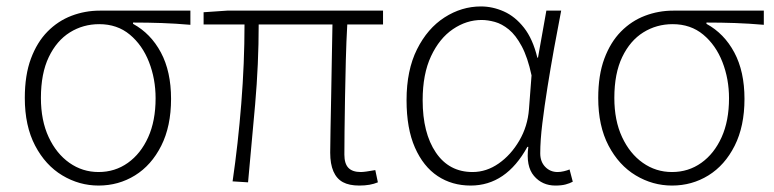

<svg xmlns="http://www.w3.org/2000/svg" viewBox="-20 -563 2404 596"><path d="M286 13Q226 13 173.5 -18.5Q121 -50 89 -111Q57 -172 57 -259Q57 -330 76 -381Q95 -432 127.5 -465Q160 -498 202 -514Q244 -530 290 -530H571V-486Q525 -490 482 -491.5Q439 -493 393 -493V-489Q448 -459 479.5 -400Q511 -341 511 -256Q511 -171 480.5 -110.5Q450 -50 399 -18.5Q348 13 286 13ZM286 -29Q337 -29 377 -57.5Q417 -86 440 -137Q463 -188 463 -258Q463 -318 442.5 -370.5Q422 -423 383 -455.5Q344 -488 288 -488Q238 -488 197 -462.5Q156 -437 131.5 -386Q107 -335 107 -259Q107 -189 131 -137.5Q155 -86 195.5 -57.5Q236 -29 286 -29Z M1095 13Q1064 13 1044.5 2.5Q1025 -8 1015 -31Q1005 -54 1005 -89Q1005 -115 1006 -161.5Q1007 -208 1008 -264.5Q1009 -321 1010 -379Q1011 -437 1012 -487H783Q783 -365 772 -239Q761 -113 750 3L702 0Q719 -116 729 -242Q739 -368 739 -487H612V-525L685 -530H1169V-487H1058Q1055 -435 1053.5 -376Q1052 -317 1051 -259.5Q1050 -202 1049.5 -155.5Q1049 -109 1049 -83Q1049 -55 1061.5 -42Q1074 -29 1100 -29Q1112 -29 1145 -35L1153 3Q1141 8 1127 10.5Q1113 13 1095 13Z M1441 13Q1383 13 1338.5 -16.5Q1294 -46 1268 -105Q1242 -164 1242 -252Q1242 -345 1274.5 -410Q1307 -475 1360 -509Q1413 -543 1473 -543Q1509 -543 1544 -527.5Q1579 -512 1606.5 -477Q1634 -442 1648 -384H1650L1676 -530H1722Q1711 -474 1700 -413Q1689 -352 1679.5 -292.5Q1670 -233 1663.5 -180Q1657 -127 1657 -87Q1657 -61 1672.5 -45Q1688 -29 1711 -29Q1720 -29 1730.5 -31.5Q1741 -34 1748 -37L1758 1Q1749 6 1736 9.5Q1723 13 1704 13Q1663 13 1637.5 -17Q1612 -47 1620 -107H1617Q1551 13 1441 13ZM1447 -29Q1490 -29 1528 -55.5Q1566 -82 1592 -126.5Q1618 -171 1622 -224L1630 -329Q1618 -385 1599.5 -419.5Q1581 -454 1559.5 -471.5Q1538 -489 1516 -495Q1494 -501 1475 -501Q1428 -501 1386 -472.5Q1344 -444 1318 -388.5Q1292 -333 1292 -252Q1292 -150 1333 -89.5Q1374 -29 1447 -29Z M2066 13Q2006 13 1953.5 -18.5Q1901 -50 1869 -111Q1837 -172 1837 -259Q1837 -330 1856 -381Q1875 -432 1907.5 -465Q1940 -498 1982 -514Q2024 -530 2070 -530H2351V-486Q2305 -490 2262 -491.5Q2219 -493 2173 -493V-489Q2228 -459 2259.5 -400Q2291 -341 2291 -256Q2291 -171 2260.5 -110.5Q2230 -50 2179 -18.5Q2128 13 2066 13ZM2066 -29Q2117 -29 2157 -57.5Q2197 -86 2220 -137Q2243 -188 2243 -258Q2243 -318 2222.5 -370.5Q2202 -423 2163 -455.5Q2124 -488 2068 -488Q2018 -488 1977 -462.5Q1936 -437 1911.5 -386Q1887 -335 1887 -259Q1887 -189 1911 -137.5Q1935 -86 1975.5 -57.5Q2016 -29 2066 -29Z"/></svg>

Font: Noto Sans KR ExtraLight
Style: Regular
Weight: 250
Designer: Ryoko NISHIZUKA  (kana, bopomofo & ideographs); Paul D. Hunt (Latin, Greek & Cyrillic); Sandoll Communications , Soo-you
Foundry: Adobe
Version: Version 2.004-H2;hotconv 1.0.118;makeotfexe 2.5.65603